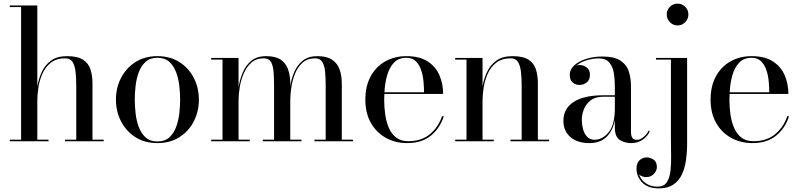

<svg xmlns="http://www.w3.org/2000/svg" viewBox="-20 -780 4420 1060"><path d="M34 -9H96.5V-741H34V-750H186V-301.5Q192.5 -342.5 210 -381.2Q227.5 -420 261 -445Q294.5 -470 350 -470Q408 -470 438.2 -450.5Q468.5 -431 479.5 -396.8Q490.5 -362.5 490.5 -319V-9H552.5V0H339V-9H401V-306.5Q401 -348.5 397.2 -382.8Q393.5 -417 380.8 -437.5Q368 -458 340 -458Q291.5 -458 261.2 -434.2Q231 -410.5 214.5 -373.8Q198 -337 192 -296.8Q186 -256.5 186 -223.5V-9H248V0H34Z M620 -230Q620 -295 648 -349.5Q676 -404 727.2 -437Q778.5 -470 849 -470Q919.5 -470 971 -437Q1022.5 -404 1050.2 -349.5Q1078 -295 1078 -230Q1078 -165 1050.2 -110.5Q1022.5 -56 971 -23Q919.5 10 849 10Q778.5 10 727.2 -23Q676 -56 648 -110.5Q620 -165 620 -230ZM724 -230Q724 -195 728.5 -154.8Q733 -114.5 746 -79.2Q759 -44 783.8 -21.5Q808.5 1 849 1Q890 1 914.8 -21.5Q939.5 -44 952.5 -79.2Q965.5 -114.5 970 -154.8Q974.5 -195 974.5 -230Q974.5 -265.5 970 -305.5Q965.5 -345.5 952.5 -380.8Q939.5 -416 914.8 -438.5Q890 -461 849 -461Q808.5 -461 783.8 -438.5Q759 -416 746 -380.8Q733 -345.5 728.5 -305.5Q724 -265.5 724 -230Z M1146 -9H1208.5V-451H1146V-460H1297V-298Q1303.5 -339.5 1319.8 -379Q1336 -418.5 1367.2 -444.2Q1398.5 -470 1449.5 -470Q1501 -470 1529.8 -450.5Q1558.5 -431 1570.5 -396.8Q1582.5 -362.5 1582.5 -319V-305Q1588.5 -345.5 1604.8 -383.2Q1621 -421 1651.8 -445.5Q1682.5 -470 1732.5 -470Q1783.5 -470 1813 -450.5Q1842.5 -431 1854.8 -396.8Q1867 -362.5 1867 -319V-9H1929V0H1716V-9H1778V-308Q1778 -350 1774.8 -384Q1771.5 -418 1759.2 -438Q1747 -458 1719.5 -458Q1677.5 -458 1650.5 -434Q1623.5 -410 1608.8 -373.2Q1594 -336.5 1588.2 -296.8Q1582.5 -257 1582.5 -225V-9H1644.5V0H1431V-9H1493V-308Q1493 -350 1490.2 -384Q1487.5 -418 1475.8 -438Q1464 -458 1436.5 -458Q1394.5 -458 1367.5 -434Q1340.5 -410 1325 -373.2Q1309.5 -336.5 1303.2 -296.8Q1297 -257 1297 -225V-9H1359V0H1146Z M2430 -138Q2410.5 -74.5 2360.2 -32.2Q2310 10 2227.5 10Q2163 10 2110.8 -18.8Q2058.5 -47.5 2027.8 -101.2Q1997 -155 1997 -230Q1997 -305 2026.5 -358.8Q2056 -412.5 2107.2 -441.2Q2158.5 -470 2223.5 -470Q2297 -470 2341.8 -440.5Q2386.5 -411 2406.5 -363.5Q2426.5 -316 2426.5 -261.5H2102Q2101 -246 2101 -230Q2101 -187 2107 -146.2Q2113 -105.5 2127.5 -72.5Q2142 -39.5 2167.8 -20Q2193.5 -0.5 2234 -0.5Q2307.5 -0.5 2354.5 -40.2Q2401.5 -80 2420 -138ZM2223.5 -461Q2180.5 -461 2155 -434.2Q2129.5 -407.5 2117.2 -364Q2105 -320.5 2102.5 -270.5H2321Q2321 -298 2318 -330.8Q2315 -363.5 2305 -393.2Q2295 -423 2275.5 -442Q2256 -461 2223.5 -461Z M2493 -9H2555.5V-451H2493V-460H2644V-301.5Q2650.5 -342.5 2668.2 -381.2Q2686 -420 2719.8 -445Q2753.5 -470 2809.5 -470Q2867.5 -470 2897.8 -450.5Q2928 -431 2938.8 -396.8Q2949.5 -362.5 2949.5 -319V-9H3011.5V0H2798V-9H2860V-306.5Q2860 -348.5 2856.2 -382.8Q2852.5 -417 2839.8 -437.5Q2827 -458 2799 -458Q2750.5 -458 2720 -434.2Q2689.5 -410.5 2673 -373.8Q2656.5 -337 2650.2 -296.8Q2644 -256.5 2644 -223.5V-9H2706V0H2493Z M3310.5 -254H3374.5V-304.5Q3374.5 -340.5 3369 -375.8Q3363.5 -411 3344.5 -434.2Q3325.5 -457.5 3285.5 -457.5Q3252.5 -457.5 3218.8 -447.2Q3185 -437 3163 -418Q3171.5 -421 3180 -421Q3201.5 -421 3219.2 -407.2Q3237 -393.5 3237 -368Q3237 -338 3218.8 -324.5Q3200.5 -311 3180 -311Q3157 -311 3141.2 -325Q3125.5 -339 3125.5 -366Q3125.5 -397 3151.2 -420Q3177 -443 3218 -455.5Q3259 -468 3304.5 -468Q3373.5 -468 3407.5 -444Q3441.5 -420 3452.5 -382.5Q3463.5 -345 3463.5 -304.5V-50.5Q3463.5 -33 3470 -20.5Q3476.5 -8 3497 -8Q3513 -8 3532 -22.8Q3551 -37.5 3562 -61L3566.5 -53Q3553.5 -25.5 3526.8 -7.8Q3500 10 3464.5 10Q3429.5 10 3402 -7.2Q3374.5 -24.5 3374.5 -76V-117Q3363.5 -58.5 3328.5 -24.2Q3293.5 10 3233 10Q3168 10 3129.2 -23.2Q3090.5 -56.5 3090.5 -113.5Q3090.5 -180.5 3147.2 -217.2Q3204 -254 3310.5 -254ZM3262.5 -8.5Q3306 -8.5 3340.2 -49.8Q3374.5 -91 3374.5 -181.5V-246H3310.5Q3266.5 -246 3240.5 -225.5Q3214.5 -205 3203.2 -175.8Q3192 -146.5 3192 -119Q3192 -94 3198.5 -68.5Q3205 -43 3220.5 -25.8Q3236 -8.5 3262.5 -8.5Z M3661 -700Q3661 -725 3678.5 -742.5Q3696 -760 3721 -760Q3745.5 -760 3763 -742.5Q3780.5 -725 3780.5 -700Q3780.5 -675.5 3763 -657.5Q3745.5 -639.5 3721 -639.5Q3696 -639.5 3678.5 -657.5Q3661 -675.5 3661 -700ZM3773.5 -460V11.5Q3773.5 60.5 3767 105.2Q3760.5 150 3743.8 184.8Q3727 219.5 3696.2 239.8Q3665.5 260 3617 260Q3556 260 3525 226.8Q3494 193.5 3494 151Q3494 120 3511 104.5Q3528 89 3551 89Q3569.5 89 3588 101Q3606.5 113 3606.5 143Q3606.5 162 3590.2 179.8Q3574 197.5 3549 197.5Q3523.5 197.5 3508 183Q3518 212 3544.5 231.2Q3571 250.5 3611.5 250.5Q3645 250.5 3661 226.5Q3677 202.5 3681.5 162.8Q3686 123 3685 75.2Q3684 27.5 3684 -20V-451H3601.5V-460Z M4336 -138Q4316.5 -74.5 4266.2 -32.2Q4216 10 4133.5 10Q4069 10 4016.8 -18.8Q3964.5 -47.5 3933.8 -101.2Q3903 -155 3903 -230Q3903 -305 3932.5 -358.8Q3962 -412.5 4013.2 -441.2Q4064.5 -470 4129.5 -470Q4203 -470 4247.8 -440.5Q4292.5 -411 4312.5 -363.5Q4332.5 -316 4332.5 -261.5H4008Q4007 -246 4007 -230Q4007 -187 4013 -146.2Q4019 -105.5 4033.5 -72.5Q4048 -39.5 4073.8 -20Q4099.5 -0.5 4140 -0.5Q4213.5 -0.5 4260.5 -40.2Q4307.5 -80 4326 -138ZM4129.5 -461Q4086.5 -461 4061 -434.2Q4035.5 -407.5 4023.2 -364Q4011 -320.5 4008.5 -270.5H4227Q4227 -298 4224 -330.8Q4221 -363.5 4211 -393.2Q4201 -423 4181.5 -442Q4162 -461 4129.5 -461Z"/></svg>

Font: Bodoni* 24pt
Style: Regular
Weight: 400
Version: Version 2.3